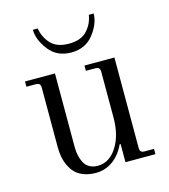

<svg xmlns="http://www.w3.org/2000/svg" viewBox="-103 -748 740 842"><g transform="rotate(-15 267.0 -327.0)"><path d="M262 -526Q197 -526 160.5 -573.5Q124 -621 124 -666H146Q152 -626 179.5 -596Q207 -566 262 -566Q317 -566 344.5 -596Q372 -626 378 -666H400Q400 -621 363.5 -573.5Q327 -526 262 -526ZM32 -432V-456H168V-122Q168 -102 171.5 -85Q175 -68 183 -51.5Q191 -35 207 -25.5Q223 -16 245 -16Q298 -16 332 -69Q366 -122 366 -202V-410Q366 -422 361 -427Q356 -432 344 -432H302V-456H438V-46Q438 -34 443 -29Q448 -24 460 -24H502V0H366V-82L362 -83Q340 -36 305.5 -12Q271 12 230 12Q199 12 175 3Q151 -6 136.5 -21Q122 -36 112.5 -57Q103 -78 99.5 -98Q96 -118 96 -141V-410Q96 -422 91 -427Q86 -432 74 -432Z"/></g></svg>

Font: Old Standard TT
Style: Regular
Weight: 400
Designer: Alexey Kryukov <alexios@thessalonica.org.ru>
Version: Version 2.2